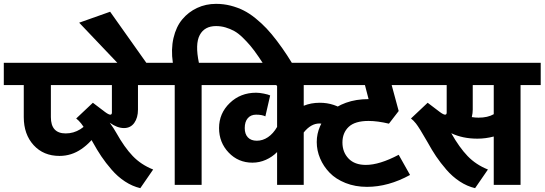

<svg xmlns="http://www.w3.org/2000/svg" viewBox="-55 -960 2836 1000"><path d="M-35.2 -632.8H481V-517.1H210V-350.1Q210 -265.1 287.1 -265.1Q369.6 -265.1 426.8 -352.1L455.1 -275.9Q421.4 -219.7 369.1 -183.8Q316.9 -147.9 254.9 -147.9Q171.4 -147.9 120.1 -204.1Q68.8 -260.3 68.8 -350.1V-517.1H-35.2Z M287.6 -632.8H787.6V-517.1H663.6V-389.2Q663.6 -346.7 644.3 -319.8Q625 -293 590.8 -293Q555.2 -293 516.6 -320.8Q540 -288.1 550.8 -268.1Q592.8 -192.9 636.2 -147.5Q679.7 -102.1 742.7 -77.1L675.8 20Q634.3 10.3 595.9 -14.9Q557.6 -40 526.4 -76.2Q495.1 -112.3 472.7 -145.8Q450.2 -179.2 427.7 -220.2Q384.8 -295.4 367.7 -316.9Q354.5 -333.5 341.8 -342.8L428.7 -424.8L491.7 -377Q510.7 -362.8 519.5 -362.8Q527.8 -362.8 527.8 -374V-517.1H287.6Z M642.6 -542 357.4 -841.8 518.6 -898.9 732.4 -597.2Z M855 2.9V-517.1H750V-632.8H845.2Q835 -703.1 848.6 -762Q862.3 -820.8 894.3 -859.1Q926.3 -897.5 971.7 -918.7Q1017.1 -939.9 1070.3 -939.9Q1109.4 -939.9 1145.8 -930.7Q1182.1 -921.4 1213.4 -905.8Q1244.6 -890.1 1275.9 -864.7Q1307.1 -839.4 1333 -812Q1358.9 -784.7 1387.7 -746.6Q1416.5 -708.5 1439.9 -672.6Q1463.4 -636.7 1492.2 -589.8L1387.2 -512.2Q1357.9 -561.5 1337.4 -594.5Q1316.9 -627.4 1292.5 -663.3Q1268.1 -699.2 1249 -721.7Q1230 -744.1 1207.8 -765.6Q1185.5 -787.1 1164.6 -798.6Q1143.6 -810.1 1119.9 -817.1Q1096.2 -824.2 1070.3 -824.2Q1010.3 -824.2 985.4 -777.6Q960.4 -731 981 -632.8H1100.1V-517.1H995.1V2.9Z M1388.2 2.9V-168Q1363.3 -142.6 1329.8 -127.7Q1296.4 -112.8 1259.8 -112.8Q1186 -112.8 1136 -165.3Q1085.9 -217.8 1085.9 -293Q1085.9 -369.6 1141.6 -423.3Q1197.3 -477.1 1278.8 -477.1Q1296.4 -477.1 1319.3 -472.4Q1342.3 -467.8 1352.1 -462.9L1327.1 -354Q1309.6 -362.8 1278.8 -362.8Q1251.5 -362.8 1235.6 -344.5Q1219.7 -326.2 1219.7 -293Q1219.7 -261.7 1236.1 -244.4Q1252.4 -227.1 1282.7 -227.1Q1313.5 -227.1 1340.8 -245.6Q1368.2 -264.2 1388.2 -298.8V-517.1H1029.8V-632.8H1632.8V-517.1H1526.9V-409.2Q1564.5 -424.8 1610.8 -424.8Q1686.5 -424.8 1747.1 -379.9L1674.8 -293Q1640.1 -316.9 1608.9 -316.9Q1564.5 -316.9 1526.9 -270V2.9Z M1561.5 -632.8H2101.6V-517.1H1984.9L2021.5 -381.8L1970.7 -315.9Q1911.1 -330.1 1864.7 -330.1Q1793.5 -330.1 1761 -299.1Q1728.5 -268.1 1728.5 -217.8Q1728.5 -167.5 1760.3 -134.3Q1792 -101.1 1850.6 -101.1Q1921.4 -101.1 2021.5 -153.8L2080.6 -48.8Q1967.8 13.2 1856.4 13.2Q1795.4 13.2 1744.9 -6.8Q1694.3 -26.9 1662.1 -60.1Q1629.9 -93.3 1612.3 -134.8Q1594.7 -176.3 1594.7 -220.2Q1594.7 -263.2 1612.1 -302.7Q1629.4 -342.3 1661.9 -374Q1694.3 -405.8 1746.8 -424.8Q1799.3 -443.8 1864.7 -443.8L1845.7 -517.1H1561.5Z M2031.2 -632.8H2761.2V-517.1H2656.2V2.9H2516.6V-249Q2474.1 -237.8 2431.6 -237.8Q2355 -237.8 2295.4 -266.1Q2337.4 -191.9 2380.6 -147Q2423.8 -102.1 2486.3 -77.1L2419.4 20Q2377.9 10.3 2339.6 -14.9Q2301.3 -40 2270 -76.2Q2238.8 -112.3 2216.3 -145.8Q2193.8 -179.2 2171.4 -220.2Q2128.4 -295.4 2111.3 -316.9Q2098.1 -333.5 2085.4 -342.8L2172.4 -424.8L2235.4 -377Q2254.4 -362.8 2263.2 -362.8Q2271.5 -362.8 2271.5 -374V-517.1H2031.2ZM2437.5 -347.2Q2485.4 -347.2 2516.6 -365.2V-517.1H2407.2V-389.2Q2407.2 -370.6 2402.3 -350.1Q2420.9 -347.2 2437.5 -347.2Z"/></svg>

Font: LT Superior
Style: Bold
Weight: 400
Designer: Daniel Lyons
Foundry: LyonsType
Version: Version 1.000